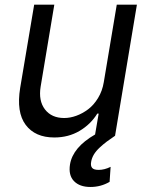

<svg xmlns="http://www.w3.org/2000/svg" viewBox="-20 -565 621 799"><path d="M411.9 -223 465.9 -545.5H549.7L458.8 0Q438.2 13.8 424 24.5Q409.8 35.2 394.7 49.2Q379.6 63.2 370.7 77.9Q361.9 92.7 359.4 108Q356.2 124.6 363.1 133.3Q370 142 390.6 142Q414.8 142 440.3 129.3L436.1 191.8Q399.5 213.1 356.5 213.1Q311.4 213.1 287.8 188.6Q264.2 164.1 271.3 119.3Q283 47.9 375.7 -5.3L390.6 -92.3H384.9Q357.6 -47.9 311.3 -20.4Q264.9 7.1 206 7.1Q126.1 7.1 86.8 -45.5Q47.6 -98 63.9 -198.9L122.2 -545.5H206L149.1 -204.5Q139.6 -145.6 167.1 -109.7Q194.6 -73.9 247.2 -73.9Q271.7 -73.9 297.2 -83.1Q322.8 -92.3 346.4 -109.9Q370 -127.5 388 -157Q405.9 -186.4 411.9 -223Z"/></svg>

Font: Karasuma Gothic
Style: Italic
Weight: 400
Italic angle: -9.39999°
Designer: Rasmus Andersson / Ryoko Nishizuka
Foundry: Genbu
Version: Version 1.00